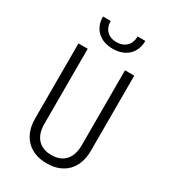

<svg xmlns="http://www.w3.org/2000/svg" viewBox="-227 -1063 1054 1186"><g transform="rotate(30 300.0 -470.0)"><path d="M300 -807C392 -807 451 -863 451 -950H396C396 -891 358 -854 299 -854C241 -854 204 -891 204 -950H149C149 -863 208 -807 300 -807ZM301 10C425 10 499 -69 499 -194V-730H433V-194C433 -104 386 -49 301 -49C214 -49 167 -103 167 -194V-730H101V-194C101 -69 176 10 301 10Z"/></g></svg>

Font: JetBrains Mono ExtraLight
Style: Regular
Weight: 240
Monospace: yes
Designer: Philipp Nurullin, Konstantin Bulenkov
Foundry: JetBrains
Version: Version 2.305